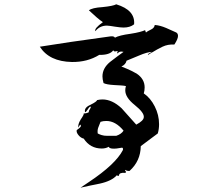

<svg xmlns="http://www.w3.org/2000/svg" viewBox="-20 -791 1040 892"><path d="M354 81 394 54Q517 -28 551 -94Q553 -104 547 -105Q491 -94 485 -109Q471 -101 453 -101Q399 -101 369 -147Q356 -150 346 -161.5Q336 -173 336 -182Q336 -186 337 -187Q356 -200 356 -206Q356 -208 354 -212Q350 -211 344 -198Q341 -213 355 -236Q371 -259 369 -264Q383 -264 393 -270Q392 -273 393.5 -276.5Q395 -280 397 -283Q399 -286 400.5 -289Q402 -292 402 -295Q397 -298 388 -283Q379 -269 375 -270Q370 -291 400 -304Q430 -319 431 -326Q445 -329 456 -329Q501 -329 545 -288L613 -212Q647 -230 648 -246Q651 -267 606 -303Q562 -338 562 -371Q562 -381 565 -391Q558 -393 543.5 -394Q529 -395 509 -396Q475 -398 461 -405Q456 -423 456 -436Q456 -474 491 -503Q507 -515 522.5 -527Q538 -539 554 -550Q534 -555 527 -543Q523 -544 525 -548L527 -554Q526 -554 523 -553.5Q520 -553 515 -552Q511 -551 506 -557Q490 -535 441 -536Q386 -502 314 -503Q209 -505 165 -574Q226 -584 308 -596Q390 -608 493 -622Q510 -624 514 -616Q534 -627 586 -634Q612 -638 629 -642.5Q646 -647 654 -651L658 -640Q663 -645 682 -654Q697 -661 699 -675Q712 -674 725 -670.5Q738 -667 752 -661L799 -640Q807 -635 807 -624Q807 -610 790 -584Q760 -586 735 -574Q710 -562 686 -547Q681 -544 676.5 -541.5Q672 -539 668 -536L667 -537Q667 -541 686 -550Q663 -549 626 -533L568 -509Q564 -491 544 -482Q572 -471 589.5 -462.5Q607 -454 615 -449Q652 -424 652 -385Q652 -370 648 -357Q679 -336 699 -296.5Q719 -257 719 -214Q719 -191 713 -171Q700 -161 680 -146.5Q660 -132 634 -112Q633 -43 582 3Q569 4 562 -2Q561 -1 561 1Q561 2 563.5 4.5Q566 7 566 8Q565 9 564.5 10Q564 11 562 12Q534 10 533 23Q531 30 523 23Q499 50 444 62Q422 66 399.5 71Q377 76 354 81ZM423 -646Q417 -659 458 -688Q446 -696 429.5 -710Q413 -724 393 -743Q408 -755 456 -758Q506 -763 520 -771Q609 -744 603 -678Q584 -663 554 -663Q547 -663 537.5 -664Q528 -665 515 -667Q502 -669 492.5 -670.5Q483 -672 477 -672Q443 -672 423 -646ZM478 -160H520Q544 -168 554 -184Q517 -229 474 -229Q459 -229 447 -225Q446 -223 445 -220Q440 -209 436 -197Q432 -185 434 -171Q441 -167 452 -163.5Q463 -160 478 -160Z"/></svg>

Font: Yuji Hentaigana Akebono
Style: Regular
Weight: 400
Designer: Kataoka Yuji
Foundry: Kinuta Font Factory
Version: Version 3.002